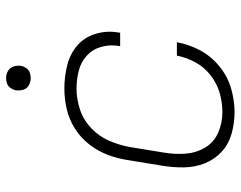

<svg xmlns="http://www.w3.org/2000/svg" viewBox="-98 -666 773 616"><g transform="rotate(-90 288.0 -358.5)"><path d="M236 8Q273 8 311.5 -3Q350 -14 382.5 -40.5Q415 -67 434 -102.5Q453 -138 460 -177H417Q411 -146 395.5 -117.5Q380 -89 353.5 -68.5Q327 -48 296.5 -39.5Q266 -31 236 -31Q201 -31 170 -44.5Q139 -58 122 -86.5Q105 -115 102.5 -149.5Q100 -184 106 -219L124 -329Q130 -362 144 -394.5Q158 -427 184.5 -452Q211 -477 244.5 -488Q278 -499 311 -499Q340 -499 368 -492Q396 -485 416.5 -466.5Q437 -448 445 -420Q453 -392 448 -363Q448 -361 447 -359H491V-364Q498 -401 487 -437.5Q476 -474 449 -497Q422 -520 385.5 -529Q349 -538 311 -538Q279 -538 246 -530.5Q213 -523 183.5 -504.5Q154 -486 132.5 -458.5Q111 -431 99 -399.5Q87 -368 82 -335L64 -225Q58 -190 58.5 -154.5Q59 -119 71.5 -87.5Q84 -56 108.5 -33.5Q133 -11 166.5 -1.5Q200 8 236 8ZM345 -646Q354 -646 362.5 -649Q371 -652 376.5 -659.5Q382 -667 384 -676Q386 -688 382.5 -700Q379 -712 368.5 -718.5Q358 -725 345 -725Q336 -725 327.5 -722Q319 -719 313.5 -711Q308 -703 306 -695Q304 -682 307.5 -670Q311 -658 322 -652Q333 -646 345 -646Z"/></g></svg>

Font: Iosevka Sparkle XLtObl
Style: Regular
Weight: 200
Italic angle: -9°
Designer: Belleve Invis
Foundry: Belleve Invis
Version: Version 4.5.0; ttfautohint (v1.8.3)